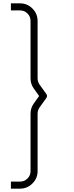

<svg xmlns="http://www.w3.org/2000/svg" viewBox="-20 -902 440 1144"><path d="M99 222H45V180H99Q125.5 180 143.8 161.8Q162 143.5 162 118V-225Q162 -258.5 181 -285L213 -330L181 -375Q162 -401.5 162 -435V-777Q162 -803.5 143.8 -821.8Q125.5 -840 99 -840H45V-882H99Q142.5 -882 173.2 -851.2Q204 -820.5 204 -777V-435Q204 -416.5 215 -399L256 -342Q260 -337 260 -330.2Q260 -323.5 256 -318L215 -261Q204 -243.5 204 -225V118Q204 160.5 173.2 191.2Q142.5 222 99 222Z"/></svg>

Font: Manrope ExtraLight
Style: Regular
Weight: 200
Designer: Mikhail Sharanda
Foundry: Mikhail Sharanda
Version: Version 4.505